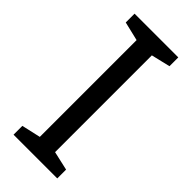

<svg xmlns="http://www.w3.org/2000/svg" viewBox="-231 -758 801 801"><g transform="rotate(45 169.5 -357.0)"><path d="M298 0H40V-52L124 -71V-642L40 -662V-714H298V-662L214 -642V-71L298 -52Z"/></g></svg>

Font: RS Noto Sans
Style: Regular
Weight: 400
Designer: Monotype Design Team
Foundry: Monotype Imaging Inc.
Version: Version 3.10